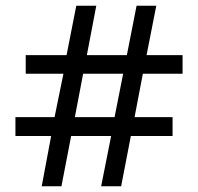

<svg xmlns="http://www.w3.org/2000/svg" viewBox="-20 -652 693 672"><path d="M159 -176H34V-242H171L202 -394H70V-459H213L247 -632H317L284 -459H424L458 -632H527L493 -459H619V-394H480L451 -242H584V-176H438L404 0H334L369 -176H229L195 0H126ZM381 -242 411 -394H271L242 -242Z"/></svg>

Font: hexoriya15
Style: Book
Weight: 400
Designer: Jelle Bosma - Monotype Design Team
Foundry: Monotype Imaging Inc.
Version: Version 2.003